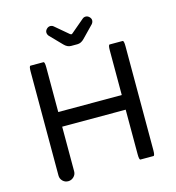

<svg xmlns="http://www.w3.org/2000/svg" viewBox="-124 -964 985 1075"><g transform="rotate(-15 368.5 -426.5)"><path d="M309.6 -741.2 243.2 -809.6Q235.4 -819.3 235.4 -830.1Q235.4 -840.8 244.6 -850.1Q253.9 -859.4 265.6 -859.4Q276.4 -859.4 284.2 -852.5L360.4 -788.1Q366.2 -784.2 368.2 -784.2Q372.1 -784.2 376 -788.1L452.1 -852.5Q460 -859.4 470.7 -859.4Q482.4 -859.4 491.7 -850.1Q501 -840.8 501 -830.1Q501 -819.3 493.2 -809.6L426.8 -741.2Q408.2 -721.7 386.7 -721.7H349.6Q328.1 -721.7 309.6 -741.2ZM93.8 -39.1V-641.6Q93.8 -673.8 101.6 -673.8H176.8Q184.6 -673.8 184.6 -641.6V-382.8H552.7V-641.6Q552.7 -673.8 560.5 -673.8Q560.5 -673.8 635.7 -673.8Q643.6 -673.8 643.6 -641.6V-39.1Q643.6 -6.8 635.7 -6.8Q635.7 -6.8 560.5 -6.8Q552.7 -6.8 552.7 -39.1V-297.9H184.6V-39.1Q184.6 -20.5 170.9 -7.3Q157.2 5.9 138.7 5.9Q120.1 5.9 106.9 -7.3Q93.8 -20.5 93.8 -39.1Z"/></g></svg>

Font: YuPearl-Regular
Style: Regular
Weight: 400
Designer: Max Yao
Foundry: Max-Everyday
Version: Version 1.011; ttfautohint (v1.8.3)